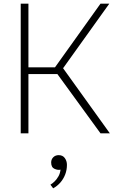

<svg xmlns="http://www.w3.org/2000/svg" viewBox="-20 -727 639 1047"><path d="M93 0V-707H135V-360H280L528 -707H576L324 -355L579 0H528L293 -323H135V0ZM270 300 255 280Q267 273 278.5 261.5Q290 250 299 234Q308 218 310 198Q297 202 278 194Q259 186 259 159Q259 142 270.5 130.5Q282 119 300 119Q322 119 333.5 135Q345 151 345 172Q345 200 335.5 224.5Q326 249 309.5 268Q293 287 270 300Z"/></svg>

Font: Onest Thin
Style: Regular
Weight: 250
Designer: Dmitri Voloshin, Andrey Kudryavtsev
Foundry: Dmitri Voloshin, Andrey Kudryavtsev
Version: Version 1.000;gftools[0.9.33]